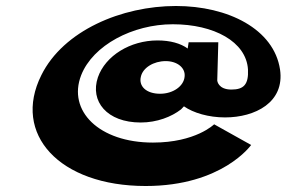

<svg xmlns="http://www.w3.org/2000/svg" viewBox="-20 -604 961 641"><path d="M752.7 -305C707.7 -305 705.3 -335 705.3 -335L708.8 -463H609.8L606.6 -442C583.2 -459 548.8 -469 505.8 -469C414.8 -469 332 -418 306.9 -346C279.7 -266 336.8 -195 449.8 -195C503.8 -195 552.7 -214 584.6 -239L594.1 -249C625.7 -227 676.4 -212 731.4 -212C831.4 -212 931.1 -262 914.9 -372C894.6 -507 741.4 -584 567.4 -584C386.4 -584 191.8 -502 118 -353C20 -157 177.4 17 466.4 17C722.4 17 818.4 -120 818.4 -120L694.9 -189C694.9 -189 633.6 -128 490.6 -128C310.6 -128 204.8 -234 251 -353C290.3 -453 423 -523 557 -523C694 -523 802.2 -465 807.9 -372C810.3 -322 793.7 -305 752.7 -305ZM450.3 -348C456.8 -378 493.2 -400 533.2 -400C571.2 -400 599.8 -378 596.3 -348C593.4 -316 557.5 -291 514.5 -291C468.5 -291 442.4 -316 450.3 -348Z"/></svg>

Font: Hussar Milosc
Style: Obl
Weight: 700
Foundry: Cannot Into Space Fonts
Version: Version 1.02